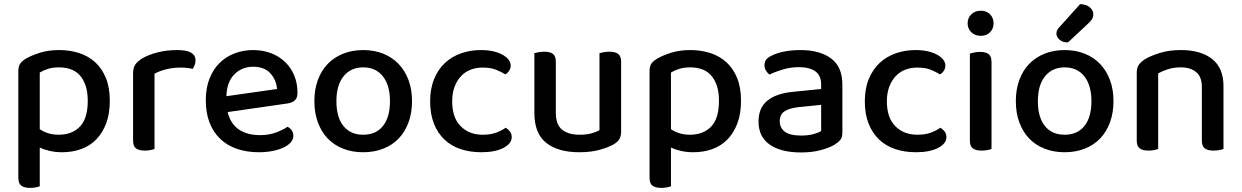

<svg xmlns="http://www.w3.org/2000/svg" viewBox="-20 -725 6028 932"><path d="M281 14Q249 14 221 7.5Q193 1 173 -9V179Q166 182 153.5 184.5Q141 187 126 187Q97 187 83 176Q69 165 69 138V-379Q69 -401 77 -414.5Q85 -428 107 -441Q135 -457 175.5 -469.5Q216 -482 267 -482Q319 -482 364 -467.5Q409 -453 442 -423Q475 -393 494 -346.5Q513 -300 513 -236Q513 -173 495.5 -126.5Q478 -80 447.5 -48.5Q417 -17 374.5 -1.5Q332 14 281 14ZM265 -71Q330 -71 368 -110.5Q406 -150 406 -236Q406 -280 395 -311Q384 -342 365.5 -361.5Q347 -381 321.5 -389.5Q296 -398 267 -398Q235 -398 212.5 -390.5Q190 -383 173 -373V-98Q190 -86 213 -78.5Q236 -71 265 -71Z M730 -2Q723 1 710.5 3.5Q698 6 683 6Q654 6 640 -5Q626 -16 626 -42V-370Q626 -395 636 -410.5Q646 -426 668 -440Q697 -458 742 -470Q787 -482 841 -482Q929 -482 929 -432Q929 -420 925 -409.5Q921 -399 916 -391Q906 -393 891 -395Q876 -397 859 -397Q819 -397 786 -388.5Q753 -380 730 -367Z M1085 -181Q1099 -124 1139.5 -96.5Q1180 -69 1243 -69Q1285 -69 1320 -82Q1355 -95 1376 -110Q1404 -94 1404 -65Q1404 -48 1391 -33.5Q1378 -19 1355.5 -8.5Q1333 2 1302.5 8Q1272 14 1237 14Q1179 14 1131.5 -2Q1084 -18 1050 -50Q1016 -82 997.5 -129Q979 -176 979 -238Q979 -298 997 -343.5Q1015 -389 1046 -419.5Q1077 -450 1119 -466Q1161 -482 1209 -482Q1257 -482 1296.5 -466.5Q1336 -451 1364.5 -423.5Q1393 -396 1408.5 -358Q1424 -320 1424 -275Q1424 -250 1412 -238.5Q1400 -227 1377 -223ZM1209 -401Q1154 -401 1117.5 -364Q1081 -327 1079 -258L1325 -293Q1321 -338 1292 -369.5Q1263 -401 1209 -401Z M1980 -234Q1980 -177 1963 -131Q1946 -85 1915.5 -53Q1885 -21 1841 -3.5Q1797 14 1743 14Q1689 14 1645 -3.5Q1601 -21 1570.5 -53Q1540 -85 1523 -131Q1506 -177 1506 -234Q1506 -291 1523 -337Q1540 -383 1571 -415Q1602 -447 1646 -464.5Q1690 -482 1743 -482Q1796 -482 1840 -464.5Q1884 -447 1915 -414.5Q1946 -382 1963 -336.5Q1980 -291 1980 -234ZM1743 -398Q1683 -398 1648 -355Q1613 -312 1613 -234Q1613 -156 1647 -113.5Q1681 -71 1743 -71Q1805 -71 1839 -113.5Q1873 -156 1873 -234Q1873 -311 1838.5 -354.5Q1804 -398 1743 -398Z M2323 -397Q2291 -397 2264 -386.5Q2237 -376 2217.5 -355Q2198 -334 2186.5 -303.5Q2175 -273 2175 -233Q2175 -154 2216 -112.5Q2257 -71 2323 -71Q2361 -71 2388 -81Q2415 -91 2435 -105Q2448 -97 2456 -86Q2464 -75 2464 -59Q2464 -28 2423.5 -7Q2383 14 2317 14Q2262 14 2216.5 -1Q2171 -16 2138 -47Q2105 -78 2086.5 -124.5Q2068 -171 2068 -233Q2068 -295 2087.5 -342Q2107 -389 2140.5 -420Q2174 -451 2219 -466.5Q2264 -482 2314 -482Q2347 -482 2373.5 -476Q2400 -470 2419 -459.5Q2438 -449 2448.5 -435.5Q2459 -422 2459 -407Q2459 -393 2451.5 -381.5Q2444 -370 2433 -364Q2412 -377 2386.5 -387Q2361 -397 2323 -397Z M2574 -467Q2581 -469 2594 -471.5Q2607 -474 2622 -474Q2651 -474 2664.5 -463Q2678 -452 2678 -425V-178Q2678 -120 2708.5 -95.5Q2739 -71 2793 -71Q2828 -71 2852 -78Q2876 -85 2890 -93V-467Q2898 -469 2910.5 -471.5Q2923 -474 2938 -474Q2967 -474 2981 -463Q2995 -452 2995 -425V-88Q2995 -66 2988 -52Q2981 -38 2960 -25Q2934 -10 2891.5 2Q2849 14 2792 14Q2689 14 2631.5 -31.5Q2574 -77 2574 -176Z M3345 14Q3313 14 3285 7.5Q3257 1 3237 -9V179Q3230 182 3217.5 184.5Q3205 187 3190 187Q3161 187 3147 176Q3133 165 3133 138V-379Q3133 -401 3141 -414.5Q3149 -428 3171 -441Q3199 -457 3239.5 -469.5Q3280 -482 3331 -482Q3383 -482 3428 -467.5Q3473 -453 3506 -423Q3539 -393 3558 -346.5Q3577 -300 3577 -236Q3577 -173 3559.5 -126.5Q3542 -80 3511.5 -48.5Q3481 -17 3438.5 -1.5Q3396 14 3345 14ZM3329 -71Q3394 -71 3432 -110.5Q3470 -150 3470 -236Q3470 -280 3459 -311Q3448 -342 3429.5 -361.5Q3411 -381 3385.5 -389.5Q3360 -398 3331 -398Q3299 -398 3276.5 -390.5Q3254 -383 3237 -373V-98Q3254 -86 3277 -78.5Q3300 -71 3329 -71Z M3868 -67Q3903 -67 3929 -74Q3955 -81 3966 -89V-216L3857 -205Q3811 -200 3788 -184.5Q3765 -169 3765 -137Q3765 -104 3790 -85.5Q3815 -67 3868 -67ZM3866 -482Q3959 -482 4014 -441.5Q4069 -401 4069 -314V-81Q4069 -58 4058.5 -45.5Q4048 -33 4030 -22Q4004 -7 3963 4Q3922 15 3868 15Q3771 15 3716.5 -23Q3662 -61 3662 -135Q3662 -201 3704.5 -236Q3747 -271 3827 -279L3966 -293V-315Q3966 -359 3937.5 -379Q3909 -399 3858 -399Q3818 -399 3781 -388Q3744 -377 3715 -363Q3705 -371 3698 -382.5Q3691 -394 3691 -408Q3691 -425 3699.5 -436Q3708 -447 3726 -455Q3754 -469 3790 -475.5Q3826 -482 3866 -482Z M4433 -397Q4401 -397 4374 -386.5Q4347 -376 4327.5 -355Q4308 -334 4296.5 -303.5Q4285 -273 4285 -233Q4285 -154 4326 -112.5Q4367 -71 4433 -71Q4471 -71 4498 -81Q4525 -91 4545 -105Q4558 -97 4566 -86Q4574 -75 4574 -59Q4574 -28 4533.5 -7Q4493 14 4427 14Q4372 14 4326.5 -1Q4281 -16 4248 -47Q4215 -78 4196.5 -124.5Q4178 -171 4178 -233Q4178 -295 4197.5 -342Q4217 -389 4250.5 -420Q4284 -451 4329 -466.5Q4374 -482 4424 -482Q4457 -482 4483.5 -476Q4510 -470 4529 -459.5Q4548 -449 4558.5 -435.5Q4569 -422 4569 -407Q4569 -393 4561.5 -381.5Q4554 -370 4543 -364Q4522 -377 4496.5 -387Q4471 -397 4433 -397Z M4793 -2Q4786 1 4773.5 3.5Q4761 6 4745 6Q4716 6 4702 -5Q4688 -16 4688 -42V-465Q4696 -467 4708.5 -470Q4721 -473 4737 -473Q4766 -473 4779.5 -462Q4793 -451 4793 -424ZM4677 -612Q4677 -638 4695 -655.5Q4713 -673 4741 -673Q4769 -673 4786 -655.5Q4803 -638 4803 -612Q4803 -586 4786 -568.5Q4769 -551 4741 -551Q4713 -551 4695 -568.5Q4677 -586 4677 -612Z M5385 -234Q5385 -177 5368 -131Q5351 -85 5320.5 -53Q5290 -21 5246 -3.5Q5202 14 5148 14Q5094 14 5050 -3.5Q5006 -21 4975.5 -53Q4945 -85 4928 -131Q4911 -177 4911 -234Q4911 -291 4928 -337Q4945 -383 4976 -415Q5007 -447 5051 -464.5Q5095 -482 5148 -482Q5201 -482 5245 -464.5Q5289 -447 5320 -414.5Q5351 -382 5368 -336.5Q5385 -291 5385 -234ZM5148 -398Q5088 -398 5053 -355Q5018 -312 5018 -234Q5018 -156 5052 -113.5Q5086 -71 5148 -71Q5210 -71 5244 -113.5Q5278 -156 5278 -234Q5278 -311 5243.5 -354.5Q5209 -398 5148 -398ZM5223 -705Q5253 -704 5270 -689.5Q5287 -675 5287 -658Q5287 -641 5280 -630.5Q5273 -620 5256 -605L5164 -519Q5138 -519 5123 -532.5Q5108 -546 5108 -562Q5108 -572 5112.5 -580Q5117 -588 5125 -596Z M5814 -303Q5814 -352 5786.5 -375Q5759 -398 5712 -398Q5677 -398 5649.5 -389Q5622 -380 5602 -369V-2Q5595 1 5582.5 3.5Q5570 6 5555 6Q5526 6 5512 -5Q5498 -16 5498 -42V-372Q5498 -395 5507 -409Q5516 -423 5537 -437Q5565 -454 5610 -468Q5655 -482 5712 -482Q5809 -482 5864 -438.5Q5919 -395 5919 -307V-2Q5912 1 5899 3.5Q5886 6 5871 6Q5842 6 5828 -5Q5814 -16 5814 -42V-303Z"/></svg>

Font: Baloo Da 2 Medium
Style: Regular
Weight: 500
Designer: Noopur Datye, Sulekha Rajkumar and Ek Type
Foundry: Ek Type
Version: Version 1.640;hotconv 1.0.111;makeotfexe 2.5.65597; ttfautoh